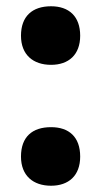

<svg xmlns="http://www.w3.org/2000/svg" viewBox="-20 -581 323 613"><path d="M47 -467C47 -406 86 -374 143 -374C199 -374 236 -406 236 -467C236 -529 200 -561 143 -561C83 -561 47 -529 47 -467ZM47 -81C47 -20 86 12 143 12C199 12 236 -20 236 -81C236 -144 200 -175 143 -175C83 -175 47 -144 47 -81Z"/></svg>

Font: Noto Sans Arabic UI Cn Bk
Style: Regular
Weight: 900
Width: 3
Designer: Monotype Design Team, Nadine Chahine and Nizar Qandah
Foundry: Monotype Imaging Inc.
Version: Version 2.010